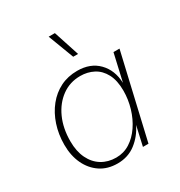

<svg xmlns="http://www.w3.org/2000/svg" viewBox="-175 -859 931 991"><g transform="rotate(-30 291.0 -363.5)"><path d="M240 9Q181 9 138.5 -19.5Q96 -48 72.5 -97.5Q49 -147 49 -212Q49 -274 67 -328.5Q85 -383 118 -424Q151 -465 196 -487.5Q241 -510 297 -510Q375 -510 421.5 -462.5Q468 -415 471 -338L508 -500H544L428 0H395L421 -116Q395 -62 349 -26.5Q303 9 240 9ZM249 -21Q294 -21 331 -44.5Q368 -68 395.5 -108.5Q423 -149 438 -199.5Q453 -250 453 -302Q453 -363 432 -402.5Q411 -442 375.5 -460.5Q340 -479 297 -479Q235 -479 187 -444Q139 -409 112 -349Q85 -289 85 -212Q85 -152 106 -109Q127 -66 164 -43.5Q201 -21 249 -21ZM295 -736 345 -583H316L258 -736Z"/></g></svg>

Font: Kantumruy Pro ExtraLight
Style: Italic
Weight: 250
Italic angle: -13°
Version: Version 1.002